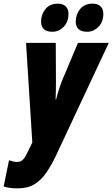

<svg xmlns="http://www.w3.org/2000/svg" viewBox="-80 -787 613 1047"><path d="M16.1 240.2Q-8.8 240.2 -26.9 237.5Q-44.9 234.9 -60.1 230L-30.8 86.9Q-4.4 96.2 11.2 96.2Q32.2 96.2 43.7 85Q55.2 73.7 65.9 51.8L96.2 -9.8L62 -553.2H224.1L225.1 -335.9Q225.1 -313.5 224.6 -290.5Q224.1 -267.6 223.1 -245.1H226.1Q231.9 -269.5 241 -297.1Q250 -324.7 254.9 -338.9L345.2 -553.2H513.2L225.1 62Q201.2 112.3 173.8 152.8Q146.5 193.4 109.1 216.8Q71.8 240.2 16.1 240.2ZM396 -613.8Q333 -613.8 333 -669.9Q333 -707.5 356.7 -737.3Q380.4 -767.1 425.3 -767.1Q452.6 -767.1 468 -752.7Q483.4 -738.3 483.4 -711.9Q483.4 -667.5 456.8 -640.6Q430.2 -613.8 396 -613.8ZM206.1 -613.8Q144 -613.8 144 -669.9Q144 -707.5 167.7 -737.3Q191.4 -767.1 236.3 -767.1Q262.2 -767.1 277.8 -752.7Q293.5 -738.3 293.5 -711.9Q293.5 -667.5 267.1 -640.6Q240.7 -613.8 206.1 -613.8Z"/></svg>

Font: Open Sans Condensed ExtraBold
Style: Italic
Weight: 800
Width: 3
Italic angle: -12°
Designer: Monotype Design Team
Foundry: Monotype Imaging Inc.
Version: Version 3.003; ttfautohint (v1.8.4)